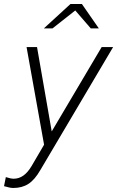

<svg xmlns="http://www.w3.org/2000/svg" viewBox="-60 -715 582 954"><path d="M6 219Q-2 219 -12.5 217Q-23 215 -40 210L-31 165Q-19 169 -9 171Q1 173 8 173Q34 173 56 157.5Q78 142 97 110L159 4L72 -481H124L197 -62L445 -481H502L141 129Q113 178 81.5 198.5Q50 219 6 219ZM158 -574 290 -695H347L431 -574H391L314 -663L201 -574Z"/></svg>

Font: Red Hat Text
Style: Italic
Weight: 300
Italic angle: -12°
Designer: Pentagram, MCKL
Foundry: Pentagram, MCKL
Version: Version 1.023